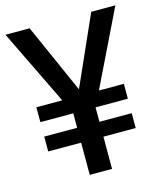

<svg xmlns="http://www.w3.org/2000/svg" viewBox="-110 -808 746 889"><g transform="rotate(-15 263.5 -364.0)"><path d="M116.2 -727.5 263.7 -395.5 411.6 -727.5H527.3L351.6 -366.2H471.2V-294.9H316.4V-225.6H471.2V-154.3H316.4V0H209.5V-154.3H51.8V-225.6H209.5V-294.9H51.8V-366.2H175.8L0.5 -727.5Z"/></g></svg>

Font: Inter Display Medium
Style: Regular
Weight: 500
Designer: Rasmus Andersson
Foundry: rsms
Version: Version 4.001;git-9221beed3